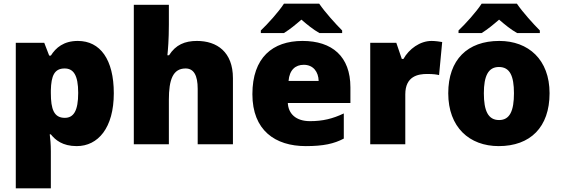

<svg xmlns="http://www.w3.org/2000/svg" viewBox="-20 -837 3057 1046"><path d="M404 -614C327 -614 284 -577 257 -534H248L221 -604H66V189H257V-13C257 -52 254 -80 251 -105H257C281 -75 320 -41 398 -41C514 -41 600 -140 600 -329C600 -513 526 -614 404 -614ZM332 -464C380 -464 406 -428 406 -331C406 -233 381 -195 333 -195C274 -195 257 -242 257 -330V-345C259 -424 276 -464 332 -464Z M900 -703V-811H709V-51H900V-294C900 -403 922 -464 991 -464C1036 -464 1057 -426 1057 -353V-51H1249V-411C1249 -554 1162 -614 1053 -614C987 -614 937 -593 901 -536H892C895 -565 900 -621 900 -703Z M1719 -817H1527C1497 -771 1439 -707 1401 -671V-657H1527C1562 -679 1587 -700 1622 -730C1657 -700 1685 -677 1720 -657H1844V-671C1810 -705 1750 -771 1719 -817ZM1628 -614C1465 -614 1355 -523 1355 -324C1355 -127 1479 -41 1646 -41C1742 -41 1800 -54 1853 -82V-219C1792 -190 1738 -177 1669 -177C1591 -177 1551 -218 1548 -276H1889V-361C1889 -530 1789 -614 1628 -614ZM1635 -484C1687 -484 1715 -445 1716 -396H1552C1557 -457 1590 -484 1635 -484Z M2331 -614C2268 -614 2208 -570 2178 -516H2169L2139 -604H1997V-51H2188V-323C2188 -423 2259 -434 2307 -434C2342 -434 2359 -431 2372 -428L2389 -608C2378 -610 2352 -614 2331 -614Z M2796 -817H2604C2574 -771 2516 -707 2478 -671V-657H2604C2639 -679 2664 -700 2699 -730C2734 -700 2762 -677 2797 -657H2921V-671C2887 -705 2827 -771 2796 -817ZM2974 -329C2974 -512 2859 -614 2700 -614C2527 -614 2422 -512 2422 -329C2422 -144 2537 -41 2697 -41C2869 -41 2974 -144 2974 -329ZM2616 -329C2616 -423 2640 -472 2698 -472C2758 -472 2780 -423 2780 -329C2780 -234 2758 -183 2699 -183C2639 -183 2616 -234 2616 -329Z"/></svg>

Font: Noto Sans Tamil UI Black
Style: Regular
Weight: 900
Designer: Jelle Bosma - Monotype Design Team
Foundry: Monotype Imaging Inc.
Version: Version 2.004